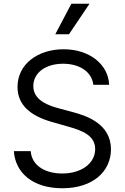

<svg xmlns="http://www.w3.org/2000/svg" viewBox="-20 -1003 674 1036"><path d="M352.3 -818.2 463.1 -983H365.1L278.4 -818.2ZM568.9 -545.5C564.6 -655.2 463.4 -737.2 323.2 -737.2C183.6 -737.2 74.2 -656.2 74.6 -534.1C74.2 -436.1 145.2 -377.8 259.2 -345.2L348.7 -319.6C425.1 -298.3 493.3 -271.3 493.6 -198.9C493.3 -119.3 416.5 -66.8 316.1 -66.8C229 -66.8 152.3 -105.1 145.6 -187.5H54.7C62.9 -68.2 159.4 12.8 316.1 12.8C483.3 12.8 578.5 -79.5 578.8 -197.4C578.5 -333.8 449.2 -377.8 374.3 -397.7L300.4 -417.6C246.1 -431.8 159.4 -460.2 159.8 -538.4C159.4 -608 223.4 -659.1 320.3 -659.1C408 -659.1 474.8 -617.2 483.7 -545.5Z"/></svg>

Font: Riot Sans 2.0
Style: Regular
Weight: 400
Designer: Rasmus Andersson
Foundry: rsms
Version: Version 3.006;hotconv 1.0.109;makeotfexe 2.5.65596